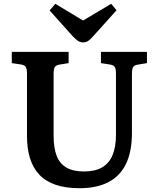

<svg xmlns="http://www.w3.org/2000/svg" viewBox="-20 -976 832 1010"><path d="M399 14Q324 14 271 -4.5Q218 -23 185.5 -58.5Q153 -94 137.5 -144.5Q122 -195 122 -260V-588Q122 -614 115.5 -624Q109 -634 89 -637L42 -644V-703H341V-644L292 -636Q274 -633 268 -622.5Q262 -612 262 -586V-262Q262 -198 278 -156.5Q294 -115 329.5 -94.5Q365 -74 422 -74Q481 -74 518 -96Q555 -118 572.5 -161Q590 -204 590 -266V-588Q590 -614 583.5 -624Q577 -634 556 -637L511 -644V-703H753V-644L705 -636Q686 -633 680 -623Q674 -613 674 -584V-277Q674 -179 643 -114.5Q612 -50 550.5 -18Q489 14 399 14ZM416 -753Q403 -753 391 -760.5Q379 -768 362 -786L241 -921L271 -956L417 -868L565 -956L593 -922L468 -783Q455 -768 443.5 -760.5Q432 -753 416 -753Z"/></svg>

Font: Literata 18pt SemiBold
Style: Regular
Weight: 600
Designer: Latin by Veronika Burian and Jose Scaglione. Greek by Irene Vlachou. Cyrillic by Vera Evstafieva.
Foundry: TypeTogether
Version: Version 3.103;gftools[0.9.29]